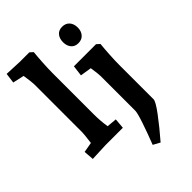

<svg xmlns="http://www.w3.org/2000/svg" viewBox="-286 -870 1215 1215"><g transform="rotate(-45 321.0 -263.0)"><path d="M20 -63 88 -75Q97 -145 97 -160V-591Q97 -610 87 -676L11 -693L20 -761L134 -756H218L239 -737Q235 -699 232 -647Q229 -595 229 -561V-190Q229 -131 238 -75L305 -69L299 0H144L25 5ZM431 -21V-117V-329Q431 -352 422 -410L346 -422L355 -494H553L574 -475Q570 -437 567 -385Q564 -333 564 -299V10Q564 30 515 95.5Q466 161 402 235L356 210Q386 133 408.5 66Q431 -1 431 -21ZM414 -650Q414 -683 431 -703.5Q448 -724 479 -724Q510 -724 528 -704Q546 -684 546 -650Q546 -618 528 -597.5Q510 -577 479 -577Q448 -577 431 -597.5Q414 -618 414 -650Z"/></g></svg>

Font: Andada Pro ExtraBold
Style: Regular
Weight: 800
Designer: Carolina Giovagnoli
Foundry: Huerta Tipografica
Version: Version 3.005; ttfautohint (v1.8.4)